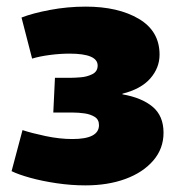

<svg xmlns="http://www.w3.org/2000/svg" viewBox="-20 -552 550 580"><path d="M238 8Q195 8 151 1.5Q107 -5 71 -15Q35 -25 15 -35L48 -159Q75 -150 117.5 -141Q160 -132 199 -132Q279 -132 279 -174Q279 -191 266 -199Q253 -207 235 -209.5Q217 -212 201 -212H141L146 -317H195Q205 -317 224 -318.5Q243 -320 259 -328Q275 -336 275 -354Q275 -390 190 -390Q162 -390 131 -386Q100 -382 77 -375L45 -499Q78 -512 131 -522Q184 -532 239 -532Q337 -532 399.5 -495Q462 -458 462 -387Q462 -347 434 -315Q406 -283 350 -269V-267Q408 -257 441 -229.5Q474 -202 474 -151Q474 -103 443 -67Q412 -31 359 -11.5Q306 8 238 8Z"/></svg>

Font: Murecho Black
Style: Regular
Weight: 900
Designer: Neil Summerour
Foundry: Positype
Version: Version 1.010; ttfautohint (v1.8.3)